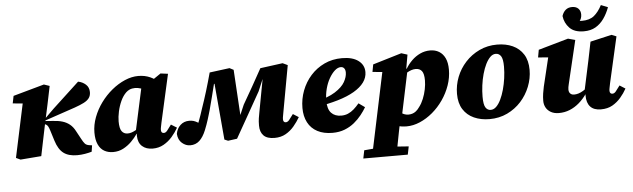

<svg xmlns="http://www.w3.org/2000/svg" viewBox="-55 -957 4593 1393"><g transform="rotate(-5 2241.5 -260.5)"><path d="M62 12 30 -3 119 -420 180 -386 41 -399 52 -453 278 -516 319 -502 292 -371 261 -228Q249 -171 237.5 -114.5Q226 -58 214 0ZM581 0Q561 6 532.5 11Q504 16 474 16Q412 16 375.5 -11.5Q339 -39 319 -103L295 -180Q289 -199 283.5 -209Q278 -219 270.5 -223.5Q263 -228 253 -231L245 -234V-271H268L333 -335L527 -515Q559 -509 582.5 -488Q606 -467 606 -432Q606 -406 593 -388.5Q580 -371 553.5 -357.5Q527 -344 487 -330L263 -254L265 -251L319 -247Q359 -245 389 -236Q419 -227 442 -208.5Q465 -190 481 -159L513 -100Q526 -75 536.5 -63.5Q547 -52 567 -49L588 -46Z M737 16Q700 16 672 0Q644 -16 628.5 -50Q613 -84 613 -136Q613 -192 634 -247.5Q655 -303 690.5 -351.5Q726 -400 771.5 -437.5Q817 -475 867 -496.5Q917 -518 965 -518Q990 -518 1011.5 -513.5Q1033 -509 1052 -500.5Q1071 -492 1088 -480L1022 -400Q998 -419 976.5 -426Q955 -433 934 -433Q924 -433 913 -431Q902 -429 891 -423.5Q880 -418 869 -408Q845 -385 828.5 -349Q812 -313 803.5 -273.5Q795 -234 795 -202Q795 -150 810.5 -129.5Q826 -109 853 -109Q868 -109 882.5 -114Q897 -119 910.5 -126.5Q924 -134 937 -143L939 -101H917Q898 -73 871 -46Q844 -19 810.5 -1.5Q777 16 737 16ZM1025 16Q977 16 948 -10Q919 -36 918 -85Q918 -88 918 -90.5Q918 -93 918.5 -96Q919 -99 919 -101H909L984 -447H1018L1128 -522L1182 -515L1104 -167Q1101 -150 1098 -137Q1095 -124 1095 -113Q1095 -102 1100 -96Q1105 -90 1115 -90Q1128 -90 1139.5 -104Q1151 -118 1171 -146L1213 -120Q1194 -86 1167 -55Q1140 -24 1104.5 -4Q1069 16 1025 16Z M1298 16Q1266 16 1238.5 -7.5Q1211 -31 1208 -75Q1215 -114 1241 -138Q1267 -162 1305 -162Q1323 -162 1336.5 -158Q1350 -154 1366 -144.5Q1382 -135 1407 -117L1372 -63L1348 -80Q1355 -100 1362 -119Q1369 -138 1376.5 -157.5Q1384 -177 1391 -197.5Q1398 -218 1405 -240Q1426 -300 1446 -365.5Q1466 -431 1484 -498L1630 -517L1659 -502L1680 -153H1671L1710 -244Q1746 -306 1782 -369.5Q1818 -433 1853 -497L2017 -519L2053 -502L1993 -172Q1990 -153 1987 -138.5Q1984 -124 1984 -113Q1984 -102 1989 -96Q1994 -90 2003 -90Q2016 -90 2027.5 -103.5Q2039 -117 2059 -145L2100 -119Q2081 -86 2055 -55Q2029 -24 1994 -4Q1959 16 1912 16Q1858 16 1832.5 -10Q1807 -36 1807 -83Q1807 -115 1810.5 -136.5Q1814 -158 1818 -179L1873 -474L1905 -426H1866L1826 -331Q1780 -249 1733.5 -167Q1687 -85 1640 -2L1574 7L1548 -4L1512 -413H1508Q1497 -367 1484.5 -319.5Q1472 -272 1460 -226Q1455 -209 1450 -192Q1445 -175 1439.5 -157.5Q1434 -140 1427.5 -122Q1421 -104 1413 -84Q1393 -35 1365.5 -9.5Q1338 16 1298 16Z M2334 16Q2270 16 2224.5 -8Q2179 -32 2155.5 -77Q2132 -122 2132 -182Q2132 -248 2155 -308.5Q2178 -369 2220 -416Q2262 -463 2320 -490.5Q2378 -518 2449 -518Q2525 -518 2567.5 -486.5Q2610 -455 2610 -403Q2610 -363 2585 -328.5Q2560 -294 2511.5 -265.5Q2463 -237 2392 -216Q2321 -195 2228 -180L2227 -218Q2323 -241 2375 -274Q2427 -307 2447.5 -343.5Q2468 -380 2468 -412Q2468 -432 2459 -443Q2450 -454 2435 -454Q2413 -454 2391 -434.5Q2369 -415 2350 -382Q2331 -349 2320 -307Q2309 -265 2309 -220Q2309 -159 2335.5 -131Q2362 -103 2408 -103Q2435 -103 2457.5 -112.5Q2480 -122 2500.5 -140Q2521 -158 2540 -181L2585 -149Q2570 -123 2547 -94Q2524 -65 2493.5 -40Q2463 -15 2423.5 0.5Q2384 16 2334 16Z M2540 221 2552 162 2667 152H2740L2876 162L2864 221ZM2603 221 2738 -420 2800 -386 2661 -399 2671 -453 2881 -516 2925 -502 2905 -388 2914 -385 2842 -42 2831 -33Q2822 12 2813.5 54.5Q2805 97 2797.5 138Q2790 179 2782 221ZM2874 16Q2836 16 2806.5 6Q2777 -4 2750 -22L2796 -131Q2821 -101 2844 -84.5Q2867 -68 2895 -68Q2908 -68 2922 -72Q2936 -76 2949.5 -86.5Q2963 -97 2976 -116Q2994 -139 3007.5 -172Q3021 -205 3028 -240Q3035 -275 3035 -305Q3035 -354 3019.5 -373.5Q3004 -393 2975 -393Q2960 -393 2944.5 -388Q2929 -383 2915 -375Q2901 -367 2889 -358V-401H2911Q2930 -433 2957 -459.5Q2984 -486 3018 -502Q3052 -518 3091 -518Q3128 -518 3156 -501Q3184 -484 3199.5 -451Q3215 -418 3215 -368Q3215 -310 3195.5 -254Q3176 -198 3142 -149Q3108 -100 3064 -63Q3020 -26 2971 -5Q2922 16 2874 16Z M3478 16Q3415 16 3365 -6.5Q3315 -29 3286.5 -74Q3258 -119 3258 -187Q3258 -250 3281 -309Q3304 -368 3347 -415Q3390 -462 3449 -490Q3508 -518 3578 -518Q3642 -518 3691.5 -495.5Q3741 -473 3769.5 -428Q3798 -383 3798 -315Q3798 -253 3774.5 -193.5Q3751 -134 3708.5 -87Q3666 -40 3607.5 -12Q3549 16 3478 16ZM3492 -50Q3514 -50 3532.5 -68Q3551 -86 3566 -117Q3581 -148 3592 -187.5Q3603 -227 3609 -270Q3615 -313 3615 -355Q3615 -410 3601 -431Q3587 -452 3563 -452Q3541 -452 3522.5 -433.5Q3504 -415 3489 -384.5Q3474 -354 3463 -314.5Q3452 -275 3446.5 -232.5Q3441 -190 3441 -150Q3441 -92 3455 -71Q3469 -50 3492 -50Z M3983 16Q3949 16 3925 2.5Q3901 -11 3889 -33Q3877 -55 3877 -82Q3877 -110 3881 -135.5Q3885 -161 3890 -184L3947 -421L3990 -389L3867 -399L3877 -454L4095 -516L4147 -502L4077 -208Q4074 -195 4071.5 -184.5Q4069 -174 4067.5 -165.5Q4066 -157 4066 -148Q4066 -129 4076.5 -118.5Q4087 -108 4104 -108Q4120 -108 4136.5 -113Q4153 -118 4171 -129Q4189 -140 4209 -156L4219 -108H4190Q4163 -69 4131 -41.5Q4099 -14 4062 1Q4025 16 3983 16ZM4289 16Q4238 16 4212 -12Q4186 -40 4186 -94Q4186 -102 4187 -109Q4188 -116 4189 -123H4181L4228 -342Q4235 -377 4242 -410.5Q4249 -444 4256 -480L4412 -516L4447 -502L4371 -167Q4368 -150 4365 -136.5Q4362 -123 4362 -113Q4362 -102 4367 -96Q4372 -90 4382 -90Q4395 -90 4406.5 -103.5Q4418 -117 4438 -145L4479 -119Q4461 -86 4434.5 -55Q4408 -24 4373 -4Q4338 16 4289 16ZM4215 -559Q4146 -559 4111 -595.5Q4076 -632 4070 -683Q4079 -711 4097.5 -726.5Q4116 -742 4144 -742Q4174 -742 4190 -725.5Q4206 -709 4206 -683Q4206 -653 4188 -633Q4170 -613 4138 -603L4116 -657Q4138 -648 4159.5 -642Q4181 -636 4208 -636Q4263 -636 4295.5 -662Q4328 -688 4354 -738L4404 -718Q4387 -672 4361.5 -636Q4336 -600 4300.5 -579.5Q4265 -559 4215 -559Z"/></g></svg>

Font: Source Serif 4 Black
Style: Italic
Weight: 900
Italic angle: -12°
Designer: Frank Grießhammer
Foundry: Adobe Systems Incorporated
Version: Version 4.004;hotconv 1.0.116;makeotfexe 2.5.65601